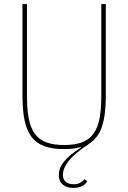

<svg xmlns="http://www.w3.org/2000/svg" viewBox="-20 -718 628 940"><path d="M112 -698V-248Q112 -182 121 -136.5Q130 -91 151 -62.5Q172 -34 207 -21Q242 -8 294 -8Q346 -8 381 -21Q416 -34 437 -62.5Q458 -91 467 -136.5Q476 -182 476 -248V-698H498V-250Q498 -156 480 -100.5Q462 -45 419 -16Q344 34 316 70Q288 106 288 138Q288 161 302.5 172.5Q317 184 340 184Q361 184 374 176Q387 168 394 159L407 170Q399 184 381.5 193Q364 202 339 202Q307 202 287.5 186Q268 170 268 139Q268 104 292.5 73.5Q317 43 375 5V2Q341 12 294 12Q237 12 198 -2Q159 -16 135 -47Q111 -78 100.5 -128Q90 -178 90 -250V-698Z"/></svg>

Font: IBM Plex Sans Cond Thin
Style: Regular
Weight: 100
Width: 3
Designer: Mike Abbink, Paul van der Laan, Pieter van Rosmalen
Foundry: Bold Monday
Version: Version 1.3